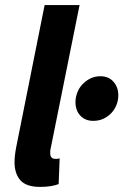

<svg xmlns="http://www.w3.org/2000/svg" viewBox="-20 -721 484 753"><path d="M155 -701H292L179 -140Q177 -132 177 -128.5Q177 -125 177 -121Q177 -108 182.5 -103Q188 -98 196 -98Q201 -98 204 -98Q207 -98 214 -100L210 1Q197 6 179 9Q161 12 137 12Q83 12 60 -14Q37 -40 37 -85Q37 -111 44 -146ZM346 -247Q314 -247 295 -267.5Q276 -288 276 -321Q276 -339 283 -357.5Q290 -376 303 -390Q316 -404 334 -413Q352 -422 374 -422Q406 -422 425 -400.5Q444 -379 444 -347Q444 -328 437 -310Q430 -292 417 -278Q404 -264 386 -255.5Q368 -247 346 -247Z"/></svg>

Font: mr_Source Sans Pro
Style: Bold Italic
Weight: 700
Italic angle: -11°
Designer: Paul D. Hunt
Foundry: Adobe Systems Incorporated
Version: Version 1.036;July 10, 2024;FontCreator 11.5.0.2430 64-bit